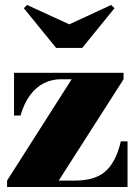

<svg xmlns="http://www.w3.org/2000/svg" viewBox="-20 -753 546 773"><path d="M8.5 0V-26L268.5 -434H226Q189 -434 157.5 -418.5Q126 -403 101.8 -370.8Q77.5 -338.5 62.5 -288H36.5V-460H477.5V-434L216.5 -26H281.5Q317 -26 346.5 -33.5Q376 -41 398.8 -58.5Q421.5 -76 438.5 -106.8Q455.5 -137.5 466.5 -184H493.5V0ZM206 -560 76 -720 89 -733 259 -655 427.5 -733 441 -720 311 -560Z"/></svg>

Font: Bodoni Moda 9pt Black
Style: Regular
Weight: 900
Designer: Owen Earl
Foundry: indestructible type
Version: Version 2.005